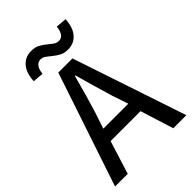

<svg xmlns="http://www.w3.org/2000/svg" viewBox="-238 -910 1007 1007"><g transform="rotate(-45 265.0 -407.0)"><path d="M432 0 374 -185H152L94 0H0L212 -633H317L529 0ZM171 -258H356L326 -348Q310 -400 295 -453Q280 -506 265 -559H261Q247 -505 232 -452.5Q217 -400 201 -348ZM334 -682Q307 -682 288 -692Q269 -702 253.5 -715Q238 -728 224 -738Q210 -748 194 -748Q177 -748 164.5 -733Q152 -718 149 -687L89 -692Q92 -751 119.5 -782.5Q147 -814 192 -814Q219 -814 238 -804Q257 -794 272.5 -781Q288 -768 302 -758Q316 -748 332 -748Q370 -748 377 -809L437 -804Q434 -746 406.5 -714Q379 -682 334 -682Z"/></g></svg>

Font: Narnoor
Style: Regular
Weight: 400
Designer: S. Sridhar Murthy
Foundry: SIL International
Version: Version 3.000